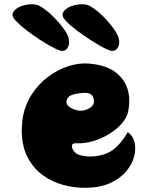

<svg xmlns="http://www.w3.org/2000/svg" viewBox="-20 -879 704 914"><path d="M168 -851Q201 -832 231 -802.5Q261 -773 281.5 -744.5Q302 -716 306 -701Q314 -671 301.5 -651Q289 -631 263 -639Q251 -643 225 -657Q199 -671 167.5 -691.5Q136 -712 106 -735Q76 -758 55 -780Q34 -802 42 -819Q50 -836 73.5 -846.5Q97 -857 124 -858.5Q151 -860 168 -851ZM407 -851Q440 -832 469.5 -802.5Q499 -773 519.5 -744.5Q540 -716 544 -701Q553 -671 540 -651Q527 -631 502 -639Q489 -643 463.5 -657Q438 -671 406.5 -691.5Q375 -712 344.5 -735Q314 -758 293 -780Q272 -802 280 -819Q288 -836 312 -846.5Q336 -857 363 -858.5Q390 -860 407 -851ZM588 -250Q613 -233 620.5 -201.5Q628 -170 618.5 -133.5Q609 -97 581 -63.5Q553 -30 505.5 -8Q458 14 391 15Q335 16 281.5 1.5Q228 -13 184.5 -44.5Q141 -76 114 -125Q87 -174 84 -242Q83 -256 84 -271Q85 -286 86 -302Q87 -306 87 -309.5Q87 -313 88 -317Q98 -377 129.5 -427Q161 -477 207 -512Q253 -547 305.5 -564Q358 -581 409 -576Q488 -568 531.5 -534Q575 -500 588.5 -450.5Q602 -401 589 -344Q582 -316 557.5 -288.5Q533 -261 497 -239.5Q461 -218 421 -206.5Q381 -195 343 -197Q323 -198 322 -185Q321 -172 333.5 -157.5Q346 -143 366 -139Q412 -129 453.5 -138.5Q495 -148 517 -165Q536 -179 555.5 -202.5Q575 -226 588 -250ZM369 -352Q392 -354 409.5 -366.5Q427 -379 427 -393Q428 -413 417.5 -425.5Q407 -438 382 -437Q354 -436 328 -429Q302 -422 297 -399Q294 -385 306 -374Q318 -363 336 -357Q354 -351 369 -352Z"/></svg>

Font: Potta One
Style: Regular
Weight: 400
Designer: 108,108go
Foundry: Font Zone 108
Version: Version 1.000